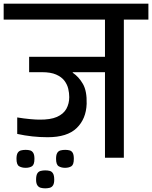

<svg xmlns="http://www.w3.org/2000/svg" viewBox="-56 -861 830 1048"><path d="M417 -294Q414 -212 362.5 -162Q311 -112 204 -112Q162 -112 120.5 -116.5Q79 -121 38 -130V-220Q74 -214 107 -211Q140 -208 157 -208Q219 -207 255 -223Q291 -239 306.5 -267.5Q322 -296 322 -331Q322 -353 316.5 -376.5Q311 -400 295.5 -420.5Q280 -441 250.5 -454Q221 -467 173 -467H103V-551H517V-754H-36V-841H754V-754H620V0H517V-467H341V-464Q374 -442 396.5 -403Q419 -364 417 -294ZM84 55Q63 55 48.5 46.5Q34 38 34 6Q34 -16 40.5 -26.5Q47 -37 58.5 -40Q70 -43 84 -43Q98 -43 108.5 -40Q119 -37 125.5 -26.5Q132 -16 132 6Q132 38 118.5 46.5Q105 55 84 55ZM299 55Q279 55 264.5 46.5Q250 38 250 6Q250 -16 256.5 -26.5Q263 -37 274.5 -40Q286 -43 300 -43Q314 -43 324.5 -40Q335 -37 341 -26.5Q347 -16 347 6Q347 38 333.5 46.5Q320 55 299 55ZM191 167Q178 167 166.5 164Q155 161 148 150.5Q141 140 141 120Q141 97 147.5 86Q154 75 166 72Q178 69 191 69Q205 69 216 72Q227 75 233.5 86Q240 97 240 120Q240 140 233.5 150.5Q227 161 215.5 164Q204 167 191 167Z"/></svg>

Font: Matangi SemiBold
Style: Regular
Weight: 600
Designer: Prashant Pant
Foundry: The Graphic Ant
Version: Version 3.002